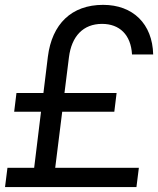

<svg xmlns="http://www.w3.org/2000/svg" viewBox="-38 -759 641 779"><path d="M156.2 -528.8 138.2 -381.8H28.8L19.5 -305.7H128.4L100.6 -78.1H-7.8L-17.6 0H515.6L525.4 -78.1H186L214.4 -305.7H425.8L435.1 -381.8H223.6L241.7 -526.4C252.4 -612.3 299.8 -662.1 376 -662.1C446.8 -662.1 493.2 -618.2 497.6 -538.1H583.5C580.6 -662.1 501.5 -739.3 380.4 -739.3C252 -739.3 172.9 -661.6 156.2 -528.8Z"/></svg>

Font: Guggenheim Sans Display
Style: Italic
Weight: 400
Italic angle: -7°
Designer: Modified by Tom Baber under direction of Pentagram Design 2023
Foundry: rsms
Version: Version 1.001;Glyphs 3.1.2 (3151)